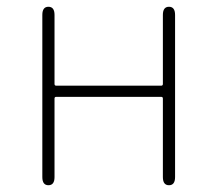

<svg xmlns="http://www.w3.org/2000/svg" viewBox="-20 -547 642 567"><path d="M123 0Q105 0 105 -24V-503Q105 -527 123 -527Q141 -527 141 -503V-299Q141 -294 146 -294H456Q461 -294 461 -299V-503Q461 -527 479 -527Q497 -527 497 -503V-24Q497 0 479 0Q461 0 461 -24V-256Q461 -261 456 -261H146Q141 -261 141 -256V-24Q141 0 123 0Z"/></svg>

Font: Resource Han Rounded KR ExtraLight
Style: Regular
Weight: 250
Designer: Cyano Hao (round all glyphs); Ryoko NISHIZUKA 西塚涼子 (kana, bopomofo & ideographs); Paul D. Hunt (Latin, Greek & Cyrillic)
Foundry: Cyano Hao
Version: 0.990